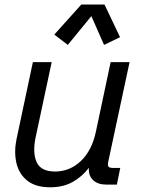

<svg xmlns="http://www.w3.org/2000/svg" viewBox="-20 -795 612 827"><path d="M196.3 11.7Q132.3 11.7 96.4 -17.8Q60.5 -47.4 50.3 -94.7Q40 -142.1 51.3 -196.3L121.6 -527.3H202.6L133.3 -202.6Q119.6 -136.7 137.9 -96.4Q156.2 -56.2 216.8 -56.2Q280.8 -56.2 328.4 -101.6Q376 -147 393.1 -228L456.5 -527.3H538.1L446.3 -98.6Q442.9 -83.5 447.3 -77.6Q451.7 -71.8 464.4 -71.8H498L483.4 0H436.5Q401.4 0 380.9 -19.3Q360.4 -38.6 362.8 -72.3Q335 -35.2 293.9 -11.7Q252.9 11.7 196.3 11.7ZM272 -601.6 213.9 -646 330.1 -775.4H430.2L497.1 -634.8L428.2 -601.6L373.5 -725.6Z"/></svg>

Font: Schibsted Grotesk
Style: Italic
Weight: 400
Italic angle: -12°
Designer: Bakken & Baeck AS, Henrik Kongsvoll
Foundry: Schibsted ASA
Version: Version 1.100; ttfautohint (v1.8.4.7-5d5b);gftools[0.9.25]